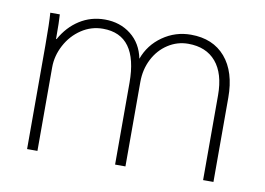

<svg xmlns="http://www.w3.org/2000/svg" viewBox="-61 -602 957 694"><g transform="rotate(10 417.5 -255.0)"><path d="M76 -380Q76 -464 73 -500H108Q110 -476 110 -410H112Q138 -457 179.5 -483.5Q221 -510 272 -510Q328 -510 368 -478.5Q408 -447 419 -392Q438 -445 484.5 -477.5Q531 -510 588 -510Q669 -510 714.5 -457Q760 -404 760 -309V0H722V-311Q722 -391 686 -433.5Q650 -476 584 -476Q544 -476 510 -454Q476 -432 456.5 -394Q437 -356 437 -310V0H399V-300Q399 -476 271 -476Q228 -476 192 -452Q156 -428 135 -388.5Q114 -349 114 -307V0H76Z"/></g></svg>

Font: Sarabun Thin
Style: Regular
Weight: 250
Designer: Suppakit Chalermlarp | Katatrad Co.,Ltd.
Foundry: Cadson Demak Co.,Ltd.
Version: Version 1.000; ttfautohint (v1.6)